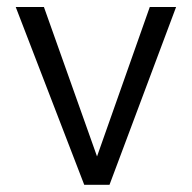

<svg xmlns="http://www.w3.org/2000/svg" viewBox="-20 -531 541 542"><path d="M477.1 -511.2 289.1 -9.3H217.8L24.4 -511.2H104L253.9 -89.4L402.8 -511.2Z"/></svg>

Font: SakalBharati
Style: Regular
Weight: 400
Designer: CDAC GIST
Foundry: CDAC
Version: 13.02